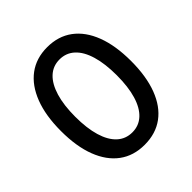

<svg xmlns="http://www.w3.org/2000/svg" viewBox="-198 -883 1039 1039"><g transform="rotate(-45 321.5 -363.5)"><path d="M321.3 9.8Q236.8 9.8 177 -34.4Q117.2 -78.6 85.2 -161.9Q53.2 -245.1 53.2 -363.3Q53.2 -481 85.4 -564.7Q117.7 -648.4 177.5 -692.9Q237.3 -737.3 321.3 -737.3Q405.8 -737.3 465.8 -692.9Q525.9 -648.4 557.9 -564.7Q589.8 -481 589.8 -363.3Q589.8 -245.6 558.1 -162.1Q526.4 -78.6 466.6 -34.4Q406.7 9.8 321.3 9.8ZM321.8 -85Q372.1 -85 407.7 -117.9Q443.4 -150.9 461.9 -213.1Q480.5 -275.4 480.5 -363.3Q480.5 -451.7 461.9 -514.4Q443.4 -577.1 407.7 -610.1Q372.1 -643.1 321.8 -643.1Q271 -643.1 235.6 -609.9Q200.2 -576.7 181.4 -514.2Q162.6 -451.7 162.6 -363.3Q162.6 -275.4 181.2 -213.1Q199.7 -150.9 235.4 -117.9Q271 -85 321.8 -85Z"/></g></svg>

Font: Inter 16pt Medium
Style: Regular
Weight: 500
Version: Version 4.001;git-66647c0bb